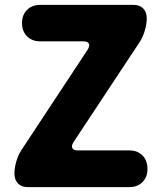

<svg xmlns="http://www.w3.org/2000/svg" viewBox="-20 -765 659 785"><path d="M92 0Q68 0 53.5 -15Q39 -30 39 -55Q39 -79 47 -106Q55 -133 68 -152L339 -563Q348 -578 343 -587Q338 -596 321 -596H144Q111 -596 90.5 -616.5Q70 -637 70 -671Q70 -704 90.5 -724.5Q111 -745 144 -745H527Q551 -745 565.5 -730.5Q580 -716 580 -690Q580 -666 572 -639.5Q564 -613 551 -593L280 -183Q271 -168 276 -159Q281 -150 298 -150H509Q542 -150 562.5 -129.5Q583 -109 583 -74Q583 -41 562.5 -20.5Q542 0 509 0Z"/></svg>

Font: Chiron GoRound TC H
Style: Regular
Weight: 900
Designer: Ryoko NISHIZUKA 西塚涼子 (kana, bopomofo & ideographs); Paul D. Hunt (Latin, Greek & Cyrillic); Sandoll Communications 산돌커뮤니
Foundry: Adobe
Version: Version 1.000;hotconv 1.1.1;makeotfexe 2.6.0